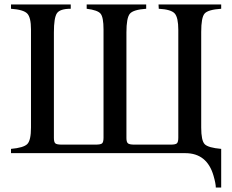

<svg xmlns="http://www.w3.org/2000/svg" viewBox="-20 -682 1034 855"><path d="M965 153H941Q941 136 931 101Q902 0 805 0H29V-19Q85 -24 101.5 -40.5Q118 -57 118 -114V-551Q118 -604 101.5 -621.5Q85 -639 29 -643V-662H295V-643Q247 -643 233.5 -623Q220 -603 220 -538V-68Q220 -49 226.5 -43.5Q233 -38 255 -38H406Q428 -38 434.5 -43.5Q441 -49 441 -69V-551Q441 -605 428 -621Q415 -637 366 -643V-662H631V-643Q573 -639 558 -620.5Q543 -602 543 -538V-67Q543 -49 550 -43.5Q557 -38 578 -38H741Q761 -38 767.5 -43.5Q774 -49 774 -69V-549Q774 -604 758 -622Q742 -640 687 -643L686 -662H965V-643Q906 -639 891 -621.5Q876 -604 876 -540V-114Q876 -56 891.5 -40Q907 -24 965 -19Z"/></svg>

Font: STIX Math
Style: Regular
Weight: 400
Designer: MicroPress Inc., with final additions and corrections provided by Coen Hoffman, Elsevier (retired)
Version: Version 1.1.1